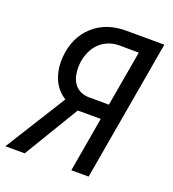

<svg xmlns="http://www.w3.org/2000/svg" viewBox="-139 -811 820 911"><g transform="rotate(20 270.5 -355.5)"><path d="M189.9 -443.4Q194.8 -402.8 218.5 -379.4Q242.2 -356 280.8 -354L385.3 -353.5L434.1 -633.8L337.9 -634.8Q290 -634.8 253.9 -609.9Q217.8 -585 200.7 -539.6Q188 -506.3 188 -470.7Q188 -457 189.9 -443.4ZM324.2 0 372.1 -276.9H255.9L88.9 0H-8.8L182.6 -306.2Q139.2 -333 118.2 -381.8Q101.6 -420.9 101.6 -467.8Q101.6 -480 102.5 -492.7Q111.3 -592.8 175.8 -652.1Q240.2 -711.4 340.8 -711.4L535.2 -710.9L411.6 0Z"/></g></svg>

Font: MAUL Condensed Italic
Style: Condenced Regular Italic
Weight: 400
Italic angle: -12°
Designer: MAUL
Version: Version 1.0; 2020; ttfautohint (v1.8.3)